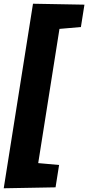

<svg xmlns="http://www.w3.org/2000/svg" viewBox="-23 -892 473 1030"><path d="M275 113 -3 118 154 -872 430 -867 411 -747 296 -737 182 -17 294 -7Z"/></svg>

Font: Bitter Pro Black
Style: Italic
Weight: 900
Italic angle: -9°
Designer: Sol Matas, and Bitter project Authors
Foundry: Sol Matas
Version: Version 1.010